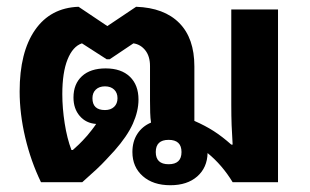

<svg xmlns="http://www.w3.org/2000/svg" viewBox="-20 -538 914 567"><path d="M101 0Q71 -62 54.5 -132Q38 -202 38 -268Q38 -384 83.5 -449.5Q129 -515 212 -518L297 -461L382 -518Q465 -515 509.5 -470Q554 -425 554 -342V-181Q586 -167 611 -151Q636 -135 663 -111H667Q665 -141 664 -168.5Q663 -196 663 -228V-510H801V0H667Q636 -51 593 -86Q592 -43 562.5 -17Q533 9 483 9Q432 9 401.5 -18Q371 -45 371 -89Q371 -120 385.5 -142.5Q400 -165 426 -176Q424 -189 423.5 -205.5Q423 -222 423 -241V-343Q423 -372 409 -389.5Q395 -407 374 -410L304 -363H295L222 -410Q195 -401 179.5 -362.5Q164 -324 164 -260Q164 -219 171 -174Q178 -129 191 -95H195Q203 -102 213 -111.5Q223 -121 238 -138Q243 -144 250.5 -153.5Q258 -163 264 -172Q234 -174 215.5 -195.5Q197 -217 197 -250Q197 -290 222 -313Q247 -336 292 -336Q338 -336 363.5 -311.5Q389 -287 389 -244Q389 -210 372.5 -173Q356 -136 318 -93Q304 -78 292.5 -65.5Q281 -53 265 -38Q249 -23 223 0ZM290 -213Q307 -213 317 -222.5Q327 -232 327 -248Q327 -264 317 -273.5Q307 -283 290 -283Q273 -283 263 -273.5Q253 -264 253 -248Q253 -213 290 -213ZM478 -53Q516 -53 516 -89Q516 -125 478 -125Q440 -125 440 -89Q440 -53 478 -53Z"/></svg>

Font: Noto Sans Thai Looped UI
Style: Bold
Weight: 700
Designer: Cadson Demak Team
Foundry: Cadson Demak Co., Ltd.
Version: Version 1.000; ttfautohint (v1.8.4.7-5d5b)